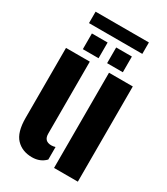

<svg xmlns="http://www.w3.org/2000/svg" viewBox="-210 -945 913 1048"><g transform="rotate(30 247.0 -421.0)"><path d="M32 -159V-600H182V-146Q182 -99 228 -99Q239.5 -99 253 -103V-24Q220.5 10 169 10Q107 10 69.5 -29.2Q32 -68.5 32 -159ZM303 0V-600H453V0ZM268 -640V-739H367V-640ZM115 -640V-739H214V-640ZM73 -852H409V-780H73Z"/></g></svg>

Font: Big Shoulders Stencil Display Black
Style: Regular
Weight: 900
Designer: Patric King
Foundry: XO Type Co
Version: Version 1.000